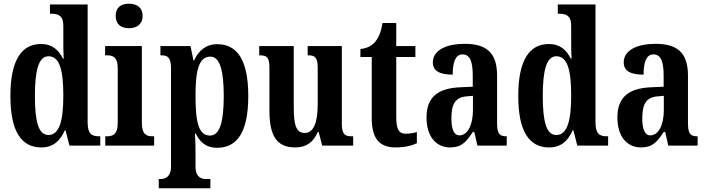

<svg xmlns="http://www.w3.org/2000/svg" viewBox="-20 -784 3803 1034"><path d="M202 10C266 10 304 -25 329 -82H333L354 0H520V-50H513C473 -50 452 -64 452 -125V-760H249V-710H256C291 -710 321 -702 321 -646V-578C321 -539 321 -499 323 -468H319C296 -514 262 -547 201 -547C96 -547 36 -460 36 -267C36 -75 96 10 202 10ZM241 -57C188 -57 168 -127 168 -267C168 -405 188 -481 241 -481C302 -481 321 -405 321 -268C321 -134 300 -57 241 -57Z M675 -632C715 -632 748 -652 748 -698C748 -745 715 -764 675 -764C633 -764 603 -745 603 -698C603 -652 633 -632 675 -632ZM547 0H810V-50H801C766 -50 744 -63 744 -122V-536H546V-486H558C591 -486 614 -473 614 -418V-121C614 -63 591 -50 556 -50H547Z M835 230H1113V180H1088C1067 180 1033 172 1033 114V48C1033 4 1032 -34 1030 -65H1034C1057 -17 1092 12 1148 12C1259 12 1317 -74 1317 -267C1317 -460 1258 -546 1150 -546C1087 -546 1048 -509 1025 -458H1022L1006 -536H844V-486H850C880 -486 901 -477 901 -417V113C901 171 867 180 845 180H835ZM1111 -54C1049 -54 1033 -127 1033 -269C1033 -400 1049 -479 1113 -479C1164 -479 1185 -404 1185 -268C1185 -128 1164 -54 1111 -54Z M1569 10C1626 10 1666 -14 1692 -74H1696L1715 0H1882V-50H1875C1844 -50 1821 -55 1821 -114V-536H1637V-486H1640C1671 -486 1691 -480 1691 -420V-224C1691 -129 1671 -68 1621 -68C1574 -68 1562 -112 1562 -208V-536H1376V-486H1379C1419 -486 1431 -474 1431 -417V-187C1431 -51 1472 10 1569 10Z M2111 10C2167 10 2206 -3 2225 -13V-73C2207 -67 2187 -64 2165 -64C2126 -64 2114 -91 2114 -155V-477H2217V-536H2114V-660H2040C2032 -611 2019 -583 2004 -563C1988 -542 1962 -524 1921 -520V-477H1982V-147C1982 -31 2029 10 2111 10Z M2404 10C2466 10 2490 -19 2527 -74H2534L2551 0H2709V-50H2706C2669 -50 2657 -66 2657 -121V-377C2657 -502 2598 -548 2482 -548C2386 -548 2311 -515 2311 -448C2311 -403 2346 -382 2418 -382C2418 -450 2433 -491 2471 -491C2513 -491 2526 -449 2526 -374V-317L2459 -314C2337 -309 2277 -260 2277 -152C2277 -42 2334 10 2404 10ZM2454 -55C2424 -55 2411 -90 2411 -147C2411 -222 2431 -260 2493 -265L2527 -268V-191C2527 -111 2498 -55 2454 -55Z M2937 10C3001 10 3039 -25 3064 -82H3068L3089 0H3255V-50H3248C3208 -50 3187 -64 3187 -125V-760H2984V-710H2991C3026 -710 3056 -702 3056 -646V-578C3056 -539 3056 -499 3058 -468H3054C3031 -514 2997 -547 2936 -547C2831 -547 2771 -460 2771 -267C2771 -75 2831 10 2937 10ZM2976 -57C2923 -57 2903 -127 2903 -267C2903 -405 2923 -481 2976 -481C3037 -481 3056 -405 3056 -268C3056 -134 3035 -57 2976 -57Z M3432 10C3494 10 3518 -19 3555 -74H3562L3579 0H3737V-50H3734C3697 -50 3685 -66 3685 -121V-377C3685 -502 3626 -548 3510 -548C3414 -548 3339 -515 3339 -448C3339 -403 3374 -382 3446 -382C3446 -450 3461 -491 3499 -491C3541 -491 3554 -449 3554 -374V-317L3487 -314C3365 -309 3305 -260 3305 -152C3305 -42 3362 10 3432 10ZM3482 -55C3452 -55 3439 -90 3439 -147C3439 -222 3459 -260 3521 -265L3555 -268V-191C3555 -111 3526 -55 3482 -55Z"/></svg>

Font: Noto Serif Lao ExtraCondensed
Style: Bold
Weight: 700
Width: 2
Designer: Monotype Design Team
Foundry: Monotype Imaging Inc.
Version: Version 2.003